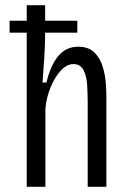

<svg xmlns="http://www.w3.org/2000/svg" viewBox="-20 -720 494 740"><path d="M83 0V-594H17V-640H83V-700H154V-640H278V-594H154Q154 -552 151 -503Q148 -454 144 -402H159Q175 -469 205 -504.5Q235 -540 281 -540Q322 -540 344.5 -517Q367 -494 376.5 -461Q386 -428 388 -396.5Q390 -365 390 -349V0H318V-324Q318 -357 316 -391.5Q314 -426 302 -449.5Q290 -473 263 -473Q237 -473 213.5 -447Q190 -421 174 -381Q158 -341 155 -300V0Z"/></svg>

Font: Bricolage Grotesque 10pt Condensed Light
Style: Regular
Weight: 300
Width: 3
Designer: Mathieu Triay
Foundry: Atelier Triay
Version: Version 1.000; ttfautohint (v1.8.4.7-5d5b);gftools[0.9.32]